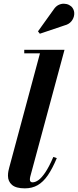

<svg xmlns="http://www.w3.org/2000/svg" viewBox="-20 -1023 427 1053"><path d="M116 10Q67.8 10 45.7 -9.1Q23.7 -28.3 23.7 -59Q23.7 -73 26 -84.4Q28.2 -95.8 30.5 -103.5L199.2 -730.5H113V-750H333.8L146.3 -55.8Q145.3 -51.5 144.5 -47Q143.8 -42.5 143.8 -39Q143.8 -23 158.5 -23Q173.8 -23 191.1 -35.4Q208.5 -47.8 228.9 -78.1Q249.3 -108.5 272.5 -162.3L291.5 -155.8Q267.5 -98.3 242.3 -61.6Q217 -25 186.6 -7.5Q156.3 10 116 10ZM198.5 -838 188.3 -851 274 -970.5Q285.5 -988 300.4 -995.5Q315.3 -1003 330.6 -1002.6Q346 -1002.3 358.8 -995.8Q371.5 -989.3 378.3 -979Q389 -963 387 -942.9Q385 -922.7 371.5 -906.2Q358 -889.7 334 -883.7Z"/></svg>

Font: Bodoni Moda
Style: Italic
Weight: 400
Italic angle: -13°
Designer: Owen Earl
Foundry: indestructible type
Version: Version 2.005